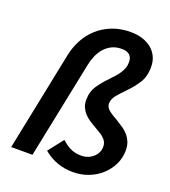

<svg xmlns="http://www.w3.org/2000/svg" viewBox="-135 -822 825 933"><g transform="rotate(20 277.5 -356.0)"><path d="M26 0 131 -515Q140 -558 160.5 -596Q181 -634 213 -662.5Q245 -691 287.5 -707.5Q330 -724 382 -724Q414 -724 441.5 -715.5Q469 -707 489 -691Q509 -675 520.5 -651.5Q532 -628 532 -597Q532 -548 510 -514Q488 -480 462 -454Q456 -447 450 -441Q444 -435 438 -429Q433 -423 428 -417.5Q423 -412 418 -406Q400 -384 400 -361Q400 -343 419 -327Q424 -323 430 -319Q436 -315 442 -311Q450 -307 456.5 -303Q463 -299 471 -294Q486 -285 501 -274.5Q516 -264 528 -250Q540 -236 547.5 -217.5Q555 -199 555 -175Q555 -136 538.5 -102Q522 -68 494 -42.5Q466 -17 428.5 -2.5Q391 12 348 12Q268 12 206 -35L196 -43L257 -121L269 -111Q289 -94 310.5 -85.5Q332 -77 359 -77Q395 -77 420.5 -99.5Q446 -122 446 -155Q446 -180 426 -197Q417 -207 403 -214Q396 -219 389 -222.5Q382 -226 375 -231Q360 -239 345 -249Q330 -259 318 -271.5Q306 -284 298 -301Q290 -318 290 -340Q290 -384 312.5 -416Q335 -448 360 -473Q366 -480 372 -486.5Q378 -493 384 -499Q390 -506 395 -512Q400 -518 404 -525Q413 -539 418 -552.5Q423 -566 423 -583Q423 -632 368 -632Q339 -632 317 -621Q295 -610 279 -591.5Q263 -573 253 -549Q243 -525 238 -499L136 0Z"/></g></svg>

Font: Codetta
Style: Bold Italic
Weight: 700
Italic angle: -11°
Designer: Ulrich Proeller
Foundry: PROSA GmbH
Version: Version 2.00;September 29, 2018;FontCreator 11.5.0.2427 64-b